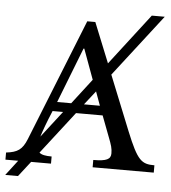

<svg xmlns="http://www.w3.org/2000/svg" viewBox="-66 -884 911 1020"><g transform="rotate(5 389.5 -374.5)"><path d="M-6 -38V0H62L0 81H68L131 0H237V-38C205 -38 183 -42 171 -53L346 -279H488L529 -171C547 -125 552 -108 552 -82C552 -51 530 -39 459 -39V0H785V-39C716 -39 694 -56 633 -206L515 -499L771 -830H702L492 -557L406 -770H363L103 -119C80 -62 55 -45 -6 -38ZM241 -329 356 -624H360L419 -463L316 -329ZM168 -138C178 -170 194 -215 221 -279H277ZM384 -329 442 -403 469 -329Z"/></g></svg>

Font: Libre Baskerville
Style: Regular
Weight: 400
Designer: Pablo Impallari, Rodrigo Fuenzalida
Foundry: Pablo Impallari, Rodrigo Fuenzalida
Version: Version 1.051;Glyphs 3.2.3 (3260)